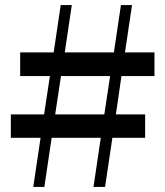

<svg xmlns="http://www.w3.org/2000/svg" viewBox="-20 -742 655 762"><path d="M351 0H397L426 -195H556V-288H440L462 -440H593V-534H476L504 -722H460L432 -534H237L265 -722H221L193 -534H60V-440H178L155 -288H23V-195H141L112 0H156L185 -195H380ZM199 -288 222 -440H417L394 -288Z"/></svg>

Font: Noto Serif KR
Style: Bold
Weight: 700
Designer: Ryoko NISHIZUKA 西塚涼子 (kana & ideographs); Frank Grießhammer (Latin, Greek & Cyrillic); Wenlong ZHANG 张文龙 (bopomofo); San
Foundry: Adobe
Version: Version 2.001;hotconv 1.1.0;makeotfexe 2.6.0